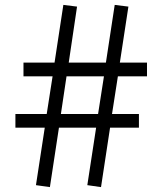

<svg xmlns="http://www.w3.org/2000/svg" viewBox="-20 -763 627 785"><path d="M239 -743 203 -507H76V-451H195L171 -297H43V-241H163L127 -6L184 2L221 -241H373L337 -6L393 2L430 -241H548V-297H438L462 -451H581V-507H470L505 -736L449 -743L413 -507H261L295 -736ZM229 -297 252 -451H405L381 -297Z"/></svg>

Font: Cheyenne Sans
Style: Italic
Weight: 400
Italic angle: -8.13011°
Designer: The Public Sans project authors (U.S. Web Design System), Libre Franklin designed by Pablo Impallari and Rodrigo Fuenzal
Foundry: The Cheyenne Sans Project Authors
Version: Version 2.007